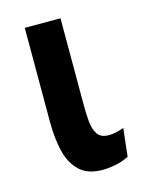

<svg xmlns="http://www.w3.org/2000/svg" viewBox="-88 -578 506 649"><g transform="rotate(-15 165.5 -254.0)"><path d="M284 -9Q260 3 235.5 7.5Q211 12 192 12Q140 12 111.5 -15Q83 -42 72 -87.5Q61 -133 61 -189V-520H186V-215Q186 -185 188.5 -158Q191 -131 202.5 -113.5Q214 -96 242 -96Q265 -96 295 -107Z"/></g></svg>

Font: Murecho Medium
Style: Regular
Weight: 500
Designer: Neil Summerour
Foundry: Positype
Version: Version 1.010; ttfautohint (v1.8.3)